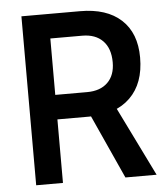

<svg xmlns="http://www.w3.org/2000/svg" viewBox="-51 -739 688 785"><g transform="rotate(-5 293.0 -346.5)"><path d="M168.9 -260.7V-361.3H306.6Q360.8 -361.3 391.1 -390.9Q421.4 -420.4 421.4 -473.6Q421.4 -530.8 391.1 -561.8Q360.8 -592.8 306.6 -592.8H170.9L159.2 -693.4H306.6Q415.5 -693.4 475.1 -638.7Q534.7 -584 534.7 -483.4Q534.7 -377.4 475.1 -319.1Q415.5 -260.7 306.6 -260.7ZM65.9 0V-693.4H175.8V0ZM432.1 0 284.2 -326.2H399.9L560.1 0Z"/></g></svg>

Font: Cascadia Code Medium
Style: Regular
Weight: 500
Monospace: yes
Designer: Aaron Bell
Foundry: Saja Typeworks
Version: Version 2407.024